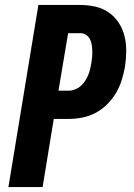

<svg xmlns="http://www.w3.org/2000/svg" viewBox="-20 -755 540 775"><path d="M14 0 135 -735H304Q336 -735 366 -728Q396 -721 420 -704Q444 -687 460 -662Q476 -637 483 -607.5Q490 -578 489.5 -546.5Q489 -515 484 -483Q479 -456 470.5 -429.5Q462 -403 447.5 -378.5Q433 -354 411.5 -333Q390 -312 365 -299Q340 -286 312.5 -280.5Q285 -275 258 -275H197L152 0ZM216 -389H258Q270 -389 283 -394Q296 -399 306 -408Q316 -417 323.5 -428.5Q331 -440 336 -452Q341 -464 344 -476.5Q347 -489 349 -502Q351 -514 352 -526.5Q353 -539 352.5 -551.5Q352 -564 350 -576Q348 -588 342.5 -598Q337 -608 327 -614.5Q317 -621 305 -621H255Z"/></svg>

Font: Iosevka SS18 Heavy
Style: Italic
Weight: 900
Italic angle: -9°
Monospace: yes
Designer: Belleve Invis
Foundry: Belleve Invis
Version: Version 25.1.1; ttfautohint (v1.8.4)